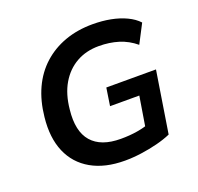

<svg xmlns="http://www.w3.org/2000/svg" viewBox="-126 -852 1030 999"><g transform="rotate(-20 389.0 -352.5)"><path d="M402 10Q292 10 216.5 -33Q141 -76 107 -155.5Q73 -235 85 -346Q94 -434 125.5 -502Q157 -570 209.5 -617.5Q262 -665 331.5 -690Q401 -715 485 -715Q538 -715 584.5 -706Q631 -697 669 -679Q707 -661 731 -635L677 -531Q635 -566 585 -581.5Q535 -597 476 -597Q406 -597 352 -566.5Q298 -536 264 -478.5Q230 -421 222 -338Q209 -221 260 -162.5Q311 -104 420 -104Q470 -104 512 -111Q554 -118 590 -132L553 -74L587 -283H425L440 -381H715L661 -40Q627 -25 583.5 -14Q540 -3 493 3.5Q446 10 402 10Z"/></g></svg>

Font: Nunito Sans 8pt
Style: Bold Italic
Weight: 700
Italic angle: -9°
Version: Version 3.101;gftools[0.9.27]